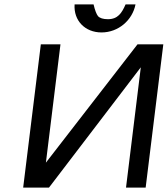

<svg xmlns="http://www.w3.org/2000/svg" viewBox="-20 -850 763 870"><path d="M202 0 618 -545 551 0H640L720 -649H603L188 -113L254 -649H165L85 0ZM469 -763C447 -763 432 -768 424 -777C417 -786 410 -804 404 -830H318C313 -757 365 -703 440 -703C516 -703 580 -758 594 -830H549C532 -791 514 -763 469 -763Z"/></svg>

Font: Gamestation Text
Style: Italic
Weight: 400
Designer: Jonas Hecksher
Foundry: Jonas Hecksher, Playtypeª, e-types AS
Version: Version 1.003